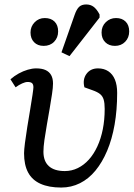

<svg xmlns="http://www.w3.org/2000/svg" viewBox="-20 -828 600 862"><path d="M255 14Q199 14 161.5 -3Q124 -20 106 -54Q88 -88 88 -140Q88 -154 92 -186Q96 -218 102.5 -258Q109 -298 115.5 -336.5Q122 -375 126 -402.5Q130 -430 130 -436Q130 -449 124 -454.5Q118 -460 104 -460Q94 -460 79.5 -453.5Q65 -447 50 -436L27 -472Q44 -487 64 -498Q84 -509 104.5 -515Q125 -521 142 -521Q168 -521 184.5 -513.5Q201 -506 209.5 -491Q218 -476 218 -453Q218 -435 213.5 -405.5Q209 -376 203 -340.5Q197 -305 190.5 -268.5Q184 -232 179.5 -200Q175 -168 175 -147Q175 -104 199.5 -82Q224 -60 271 -60Q302 -60 329.5 -73.5Q357 -87 379 -111.5Q401 -136 417 -170.5Q433 -205 441.5 -247.5Q450 -290 450 -339Q450 -365 445.5 -380.5Q441 -396 429.5 -405.5Q418 -415 395 -423L359 -436Q350 -471 368 -496Q386 -521 420 -521Q447 -521 466.5 -508Q486 -495 496 -470.5Q506 -446 506 -411Q506 -334 494.5 -268.5Q483 -203 461 -151Q439 -99 408.5 -62Q378 -25 339 -5.5Q300 14 255 14ZM292 -576 256 -593 315 -761Q324 -787 335.5 -797.5Q347 -808 367 -808Q387 -808 401 -797Q415 -786 427 -763V-749ZM176 -622Q149 -622 133 -638.5Q117 -655 117 -682Q117 -709 135.5 -728Q154 -747 181 -747Q209 -747 225 -731Q241 -715 241 -687Q241 -659 223 -640.5Q205 -622 176 -622ZM496 -622Q469 -622 452.5 -638.5Q436 -655 436 -682Q436 -710 455 -728.5Q474 -747 501 -747Q528 -747 544 -731Q560 -715 560 -687Q560 -659 542 -640.5Q524 -622 496 -622Z"/></svg>

Font: Literata
Style: Italic
Weight: 400
Italic angle: -2°
Designer: Latin by Veronika Burian and Jose Scaglione. Greek by Irene Vlachou. Cyrillic by Vera Evstafieva
Foundry: TypeTogether
Version: Version 3.103;gftools[0.9.29]